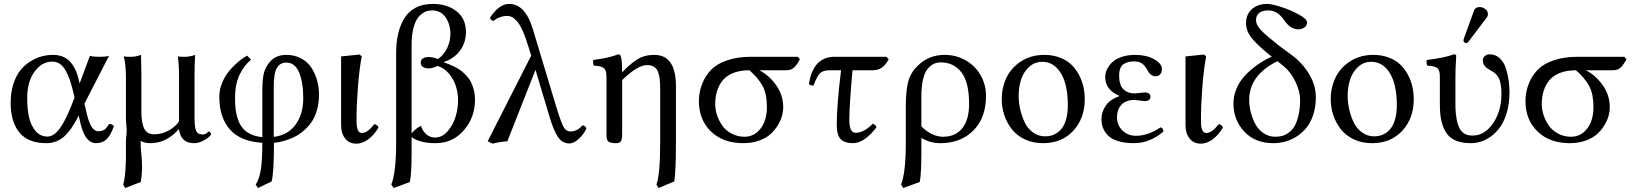

<svg xmlns="http://www.w3.org/2000/svg" viewBox="-20 -718 8307 976"><path d="M118.2 -219.2Q118.2 -162.6 128.2 -120.1Q138.2 -77.6 161.9 -50.8Q185.5 -23.9 221.2 -23.9Q253.9 -23.9 283.4 -64.5Q313 -105 342.8 -181.2L358.9 -222.2L354 -243.2Q344.7 -282.7 335.7 -309.6Q326.7 -336.4 313.7 -359.4Q300.8 -382.3 283.9 -393.6Q267.1 -404.8 245.1 -404.8Q192.9 -404.8 155.5 -353.8Q118.2 -302.7 118.2 -219.2ZM34.2 -195.8Q34.2 -248.5 48.1 -291.5Q62 -334.5 84 -361.3Q106 -388.2 135 -406.2Q164.1 -424.3 192.6 -431.6Q221.2 -439 250 -439Q281.7 -439 305.7 -427.2Q329.6 -415.5 345 -394Q360.4 -372.6 369.4 -348.9Q378.4 -325.2 384.8 -293.9L437 -434.1Q454.6 -429.2 484.9 -429.2Q518.1 -429.2 534.2 -434.1L409.2 -190.9L422.9 -132.8Q443.4 -50.8 479 -50.8Q498 -50.8 509.8 -58.3Q521.5 -65.9 534.2 -87.9Q549.8 -87.9 559.1 -77.1Q542.5 -29.8 521.7 -10Q501 9.8 467.8 9.8Q413.1 9.8 389.2 -90.8L379.9 -129.9Q342.3 -55.2 304.4 -22.7Q266.6 9.8 215.8 9.8Q123 9.8 78.6 -44.4Q34.2 -98.6 34.2 -195.8Z M890.1 -60.1H887.7Q830.1 3.9 760.7 8.8Q755.9 9.8 745.1 9.8Q715.8 9.8 694.8 -2Q694.8 22.9 695.8 36.1Q702.1 89.8 702.1 136.2Q702.1 168 695.8 207Q682.6 211.9 656.2 222.4Q629.9 232.9 616.7 237.8L606 220.2Q611.8 203.1 614.7 176.8Q618.7 148.9 620.1 91.8V6.8Q620.1 -16.1 623 -34.2Q623 -38.6 623.5 -46.9Q624 -55.2 624 -59.1Q624 -63.5 622.1 -82.3Q620.1 -101.1 620.1 -111.8V-127V-321.8Q620.1 -394 608.9 -431.2Q620.6 -429.2 644 -429.2Q671.4 -429.2 696.8 -439Q698.7 -375 698.7 -342.8V-148.9Q698.7 -94.2 712.9 -64.7Q727.1 -35.2 764.2 -35.2Q802.7 -35.2 837.6 -54.7Q872.6 -74.2 890.1 -101.1V-321.8Q890.1 -396.5 883.8 -431.2Q895.5 -429.2 918.9 -429.2Q946.3 -429.2 971.7 -439Q968.8 -375 968.8 -342.8V-121.1Q968.8 -83.5 973.6 -62.5Q978.5 -41.5 996.1 -36.1Q1003.9 -34.2 1008.8 -34.2Q1019 -34.2 1026.1 -38.1Q1033.2 -42 1036.6 -45.9Q1040 -49.8 1042 -49.8Q1044.9 -49.8 1048.8 -44.9Q1052.7 -40 1052.7 -35.2Q1052.7 -31.7 1041.7 -21.5Q1030.8 -11.2 1009.3 -0.7Q987.8 9.8 965.8 9.8Q899.4 9.8 890.1 -60.1Z M1521.5 -217.8Q1521.5 -300.3 1500.2 -350.1Q1479 -399.9 1435.5 -399.9Q1403.8 -399.9 1387.7 -373.3Q1371.6 -346.7 1371.6 -275.9V-22Q1444.8 -31.7 1483.2 -85.4Q1521.5 -139.2 1521.5 -217.8ZM1360.8 204.1 1291.5 237.8 1279.8 220.2Q1297.9 192.9 1305.7 145.5Q1313.5 98.1 1313.5 7.8Q1202.6 1.5 1148.7 -59.8Q1094.7 -121.1 1094.7 -227.1Q1094.7 -263.2 1110.1 -299.3Q1125.5 -335.4 1148.9 -362.1Q1172.4 -388.7 1195.1 -407.2Q1217.8 -425.8 1236.8 -435.1L1255.9 -414.1Q1222.7 -387.7 1198.7 -339.8Q1174.8 -292 1174.8 -217.8Q1174.8 -184.6 1178.2 -158.4Q1181.6 -132.3 1190.9 -107.2Q1200.2 -82 1215.3 -64.7Q1230.5 -47.4 1255.4 -35.6Q1280.3 -23.9 1313.5 -21V-259.8Q1313.5 -317.9 1322.5 -350.6Q1331.5 -383.3 1358.9 -411.1Q1388.2 -439 1435.5 -439Q1476.6 -439 1509.3 -421.9Q1542 -404.8 1561.5 -376Q1581.1 -347.2 1591.3 -311.5Q1601.6 -275.9 1601.6 -236.8Q1601.6 -196.8 1592.3 -162.4Q1583 -127.9 1567.9 -104Q1552.7 -80.1 1532 -60.8Q1511.2 -41.5 1490.5 -29.5Q1469.7 -17.6 1446.8 -9.3Q1423.8 -1 1406.2 2.7Q1388.7 6.3 1372.6 7.8Q1372.6 160.2 1360.8 204.1Z M1792.5 -99.1Q1792.5 -42 1819.8 -42Q1848.1 -42 1882.8 -86.9Q1899.4 -84 1903.8 -69.8Q1885.3 -36.1 1855 -12Q1824.7 12.2 1790.5 12.2Q1755.4 12.2 1734.6 -13.9Q1713.9 -40 1713.9 -81.1V-431.2L1808.6 -440.9L1818.8 -431.2Q1805.7 -361.8 1799.1 -270Q1792.5 -178.2 1792.5 -133.8Z M2072.3 -490.2V-40Q2081.1 -51.3 2095 -62.5Q2108.9 -73.7 2120.6 -78.1Q2127 -53.7 2145.8 -36.4Q2164.6 -19 2191.4 -19Q2228.5 -19 2256.3 -51.8Q2284.2 -84.5 2296.4 -126.5Q2308.6 -168.5 2308.6 -208Q2308.6 -243.2 2298.1 -277.8Q2287.6 -312.5 2262.9 -342.8Q2238.3 -373 2203.6 -382.8Q2177.7 -370.1 2160.6 -370.1Q2142.1 -370.1 2130.4 -377.4Q2118.7 -384.8 2118.7 -398.9Q2118.7 -428.2 2161.6 -428.2Q2178.2 -428.2 2206.5 -418Q2236.3 -438.5 2252.9 -473.1Q2269.5 -507.8 2269.5 -545.9Q2269.5 -593.8 2245.4 -629.4Q2221.2 -665 2176.3 -665Q2162.6 -665 2150.1 -661.6Q2137.7 -658.2 2123 -646.7Q2108.4 -635.3 2097.7 -617.2Q2086.9 -599.1 2079.6 -566.2Q2072.3 -533.2 2072.3 -490.2ZM1981.4 237.8 1969.2 220.2Q1993.7 156.7 1993.7 9.8V-449.2Q1993.7 -500.5 2003.2 -543.2Q2012.7 -585.9 2033.4 -621.8Q2054.2 -657.7 2091.6 -678Q2128.9 -698.2 2180.2 -698.2Q2252.4 -698.2 2300.5 -660.9Q2348.6 -623.5 2348.6 -555.2Q2348.6 -501.5 2318.4 -460.7Q2288.1 -419.9 2236.3 -402.8V-400.9Q2251.5 -395.5 2260.3 -392.3Q2269 -389.2 2287.8 -380.1Q2306.6 -371.1 2318.8 -362.3Q2331.1 -353.5 2346.7 -337.9Q2362.3 -322.3 2371.8 -305.2Q2381.3 -288.1 2387.9 -263.7Q2394.5 -239.3 2394.5 -210.9Q2394.5 -120.6 2337.6 -55.4Q2280.8 9.8 2195.3 9.8Q2113.8 9.8 2072.3 -21V61Q2072.3 162.1 2063.5 207Z M2960.9 -64.9Q2947.3 -34.7 2921.6 -11.7Q2896 11.2 2875 11.2Q2839.4 11.2 2817.1 -20.5Q2794.9 -52.2 2772.9 -126L2702.1 -362.8L2559.1 0Q2521 2.9 2483.9 12.2L2459 0L2680.2 -435.1L2667 -478Q2652.3 -527.3 2637.2 -560.8Q2622.1 -594.2 2607.9 -609.9Q2593.8 -625.5 2582.5 -631.3Q2571.3 -637.2 2559.1 -637.2Q2521.5 -637.2 2487.8 -611.8Q2482.9 -613.3 2480.5 -614.3Q2478 -615.2 2475.1 -618.9Q2472.2 -622.6 2471.2 -628.9Q2518.1 -698.2 2567.9 -698.2Q2650.4 -698.2 2689 -568.8L2795.9 -213.9Q2826.7 -109.9 2841.1 -79.8Q2855.5 -49.8 2878.9 -49.8Q2915.5 -49.8 2940.9 -81.1Q2956.5 -78.1 2960.9 -64.9Z M3063 -28.8V-316.9Q3063 -339.4 3060.8 -351.3Q3058.6 -363.3 3050.3 -370.6Q3042 -377.9 3031.2 -380.4Q3020.5 -382.8 2997.6 -384.8Q2996.1 -389.6 2995.1 -398.9Q2994.1 -408.2 2995.6 -413.1Q3076.7 -423.3 3122.6 -441.9Q3131.8 -441.9 3134.8 -434.1Q3142.6 -415.5 3142.6 -350.1Q3184.1 -394.5 3220.2 -416.7Q3256.3 -439 3305.7 -439Q3416 -439 3416 -280.8V5.9Q3416 150.4 3407.7 204.1L3327.6 237.8L3316.9 220.2Q3335.9 170.9 3335.9 5.9V-269Q3335.9 -297.4 3333.7 -315.7Q3331.5 -334 3325.2 -351.8Q3318.8 -369.6 3304.7 -378.4Q3290.5 -387.2 3268.6 -387.2Q3221.2 -387.2 3142.6 -311V-33.2Q3142.6 -9.3 3136.2 0.2Q3129.9 9.8 3113.8 9.8Q3082 9.8 3072.5 1.5Q3063 -6.8 3063 -28.8Z M3764.6 -22.9Q3814 -22.9 3846.2 -64.2Q3878.4 -105.5 3878.4 -174.8Q3878.4 -239.3 3857.2 -279.8Q3835.9 -320.3 3789.6 -360.8Q3742.7 -360.8 3708.3 -347.4Q3673.8 -334 3654.1 -309.8Q3634.3 -285.6 3625 -255.4Q3615.7 -225.1 3615.7 -188Q3615.7 -161.1 3624.8 -133.3Q3633.8 -105.5 3651.1 -80.3Q3668.5 -55.2 3698.2 -39.1Q3728 -22.9 3764.6 -22.9ZM3975.6 -360.8H3839.8Q3889.6 -335.4 3925.5 -284.9Q3961.4 -234.4 3961.4 -171.9Q3961.4 -152.8 3955.8 -130.9Q3950.2 -108.9 3935.3 -83.5Q3920.4 -58.1 3898.4 -37.6Q3876.5 -17.1 3839.8 -3.7Q3803.2 9.8 3757.8 9.8Q3655.8 9.8 3594.2 -49.6Q3532.7 -108.9 3532.7 -204.1Q3532.7 -250 3549.6 -292.5Q3566.4 -335 3597.7 -366.2Q3625.5 -394 3677.2 -411.6Q3729 -429.2 3794.4 -429.2H4035.6L4046.4 -417Q4030.8 -387.7 4016.1 -374.3Q4001.5 -360.8 3975.6 -360.8Z M4255.4 -360.8H4199.2Q4163.6 -360.8 4148.4 -345.9Q4133.3 -331.1 4115.2 -283.2Q4097.7 -283.2 4092.3 -291Q4094.7 -309.1 4099.1 -325.9Q4103.5 -342.8 4113.3 -362.3Q4123 -381.8 4136.5 -396Q4149.9 -410.2 4171.4 -419.7Q4192.9 -429.2 4219.2 -429.2H4486.3L4497.6 -417Q4482.9 -389.2 4463.9 -375Q4444.8 -360.8 4415.5 -360.8H4313.5Q4297.4 -179.7 4297.4 -107.9Q4297.4 -43 4329.6 -43Q4371.6 -43 4416.5 -88.9Q4431.6 -84 4435.5 -70.8Q4373 9.8 4316.4 9.8Q4272.9 9.8 4253.2 -11Q4233.4 -31.7 4233.4 -85Q4233.4 -181.2 4255.4 -360.8Z M4906.2 -189Q4906.2 -300.8 4866.9 -350.8Q4827.6 -400.9 4762.2 -400.9Q4743.7 -400.9 4728.3 -394Q4712.9 -387.2 4697.3 -369.9Q4681.6 -352.5 4672.6 -316.2Q4663.6 -279.8 4663.6 -228V-75.2Q4717.8 -22.9 4774.4 -22.9Q4836.9 -22.9 4871.6 -66.2Q4906.2 -109.4 4906.2 -189ZM4655.3 207 4571.3 237.8 4560.5 220.2Q4584.5 158.2 4584.5 9.8V-184.1Q4584.5 -223.6 4588.4 -255.4Q4592.3 -287.1 4597.4 -305.9Q4602.5 -324.7 4612.1 -341.3Q4621.6 -357.9 4627.7 -365Q4633.8 -372.1 4644.5 -382.8Q4699.2 -439 4782.2 -439Q4840.8 -439 4889.4 -410.9Q4938 -382.8 4965.1 -335Q4992.2 -287.1 4992.2 -231Q4992.2 -118.7 4927.7 -54.4Q4863.3 9.8 4760.3 9.8Q4707.5 9.8 4663.6 -17.1V61Q4663.6 164.6 4655.3 207Z M5072.3 -213.9Q5072.3 -273.9 5096.9 -324.5Q5121.6 -375 5171.9 -407Q5222.2 -439 5289.1 -439Q5332 -439 5367.2 -425.5Q5402.3 -412.1 5425.5 -389.9Q5448.7 -367.7 5464.6 -337.9Q5480.5 -308.1 5487.3 -276.9Q5494.1 -245.6 5494.1 -212.9Q5494.1 -116.7 5436 -53.5Q5377.9 9.8 5282.2 9.8Q5231 9.8 5189.9 -9.5Q5148.9 -28.8 5123.8 -60.8Q5098.6 -92.8 5085.4 -132.1Q5072.3 -171.4 5072.3 -213.9ZM5278.3 -403.8Q5238.8 -403.8 5210.7 -377.4Q5182.6 -351.1 5170.4 -313.2Q5158.2 -275.4 5158.2 -231Q5158.2 -198.2 5165.5 -164.6Q5172.9 -130.9 5187.7 -98.4Q5202.6 -65.9 5230.2 -45.4Q5257.8 -24.9 5293.5 -24.9Q5309.6 -24.9 5324.7 -29.1Q5339.8 -33.2 5355.5 -44.2Q5371.1 -55.2 5382.3 -72.3Q5393.6 -89.4 5400.9 -117.7Q5408.2 -146 5408.2 -182.1Q5408.2 -288.1 5372.8 -345.9Q5337.4 -403.8 5278.3 -403.8Z M5579.1 -112.8Q5579.1 -147.5 5600.1 -179.7Q5621.1 -211.9 5669.9 -229V-231Q5598.1 -260.7 5598.1 -327.1Q5598.1 -340.3 5602.5 -354.2Q5606.9 -368.2 5618.2 -383.8Q5629.4 -399.4 5646 -411.4Q5662.6 -423.3 5689.9 -431.2Q5717.3 -439 5751 -439Q5807.1 -439 5846.7 -417Q5886.2 -395 5886.2 -367.2Q5886.2 -347.7 5876.2 -338.9Q5866.2 -330.1 5854 -330.1Q5828.6 -330.1 5812 -362.8Q5800.8 -383.3 5786.1 -394.5Q5771.5 -405.8 5745.1 -405.8Q5731 -405.8 5720 -403.6Q5709 -401.4 5696 -394.8Q5683.1 -388.2 5676 -372.8Q5668.9 -357.4 5668.9 -334Q5668.9 -285.6 5690.7 -264.4Q5712.4 -243.2 5748 -243.2L5772.5 -245.6Q5796.4 -248 5799.3 -248Q5813 -248 5820.6 -242.2Q5828.1 -236.3 5828.1 -227.1Q5828.1 -204.1 5798.3 -204.1Q5794.4 -204.1 5772.9 -207Q5751.5 -210 5747.1 -210Q5705.1 -210 5681.6 -186.5Q5658.2 -163.1 5658.2 -121.1Q5658.2 -81.1 5686 -54.4Q5713.9 -27.8 5755.4 -27.8Q5816.9 -27.8 5879.4 -70.8Q5894 -65.9 5894 -49.8Q5866.2 -23.9 5827.1 -7.1Q5788.1 9.8 5744.1 9.8Q5696.8 9.8 5663.1 -1Q5629.4 -11.7 5611.8 -30Q5594.2 -48.3 5586.7 -68.6Q5579.1 -88.9 5579.1 -112.8Z M6085 -99.1Q6085 -42 6112.3 -42Q6140.6 -42 6175.3 -86.9Q6191.9 -84 6196.3 -69.8Q6177.7 -36.1 6147.5 -12Q6117.2 12.2 6083 12.2Q6047.9 12.2 6027.1 -13.9Q6006.3 -40 6006.3 -81.1V-431.2L6101.1 -440.9L6111.3 -431.2Q6098.1 -361.8 6091.6 -270Q6085 -178.2 6085 -133.8Z M6505.9 -380.9 6474.1 -407.2Q6330.1 -335.9 6330.1 -210.9Q6330.1 -179.2 6338.1 -147.2Q6346.2 -115.2 6361.6 -86.9Q6377 -58.6 6403.3 -40.8Q6429.7 -22.9 6462.9 -22.9Q6480.5 -22.9 6495.8 -26.6Q6511.2 -30.3 6529.1 -42.5Q6546.9 -54.7 6559.3 -74.7Q6571.8 -94.7 6580.3 -129.9Q6588.9 -165 6588.9 -211.9Q6588.9 -252.4 6565.7 -301.5Q6542.5 -350.6 6505.9 -380.9ZM6444.8 -430.2 6429.7 -441.9Q6365.7 -494.1 6339.8 -528.3Q6314 -562.5 6314 -600.1Q6314 -645.5 6344.2 -671.9Q6374.5 -698.2 6420.9 -698.2Q6444.8 -698.2 6493.4 -682.4Q6542 -666.5 6583 -643.8Q6624 -621.1 6624 -605Q6624 -585.9 6609.6 -577.4Q6595.2 -568.8 6580.1 -568.8Q6540.5 -568.8 6509.8 -612.8Q6474.6 -665 6428.7 -665Q6364.7 -665 6364.7 -613.8Q6364.7 -609.9 6366.7 -602.1Q6371.6 -583 6395.8 -558.8Q6419.9 -534.7 6472.7 -493.2Q6475.1 -491.2 6479.7 -487.5Q6484.4 -483.9 6486.8 -481.9L6543.9 -439.9Q6598.1 -400.9 6633.5 -343.3Q6668.9 -285.6 6668.9 -224.1Q6668.9 -176.8 6656.5 -137.5Q6644 -98.1 6623 -71.3Q6602.1 -44.4 6574 -25.9Q6545.9 -7.3 6515.1 1.2Q6484.4 9.8 6451.7 9.8Q6360.8 9.8 6305.4 -48.8Q6250 -107.4 6250 -192.9Q6250 -226.6 6262.2 -258.8Q6274.4 -291 6293.9 -316.2Q6313.5 -341.3 6339.8 -363.8Q6366.2 -386.2 6391.8 -402.1Q6417.5 -418 6444.8 -430.2Z M6744.6 -213.9Q6744.6 -273.9 6769.3 -324.5Q6793.9 -375 6844.2 -407Q6894.5 -439 6961.4 -439Q7004.4 -439 7039.6 -425.5Q7074.7 -412.1 7097.9 -389.9Q7121.1 -367.7 7137 -337.9Q7152.8 -308.1 7159.7 -276.9Q7166.5 -245.6 7166.5 -212.9Q7166.5 -116.7 7108.4 -53.5Q7050.3 9.8 6954.6 9.8Q6903.3 9.8 6862.3 -9.5Q6821.3 -28.8 6796.1 -60.8Q6771 -92.8 6757.8 -132.1Q6744.6 -171.4 6744.6 -213.9ZM6950.7 -403.8Q6911.1 -403.8 6883.1 -377.4Q6855 -351.1 6842.8 -313.2Q6830.6 -275.4 6830.6 -231Q6830.6 -198.2 6837.9 -164.6Q6845.2 -130.9 6860.1 -98.4Q6875 -65.9 6902.6 -45.4Q6930.2 -24.9 6965.8 -24.9Q6981.9 -24.9 6997.1 -29.1Q7012.2 -33.2 7027.8 -44.2Q7043.5 -55.2 7054.7 -72.3Q7065.9 -89.4 7073.2 -117.7Q7080.6 -146 7080.6 -182.1Q7080.6 -288.1 7045.2 -345.9Q7009.8 -403.8 6950.7 -403.8Z M7653.3 -249Q7653.3 -189.9 7638.4 -141.6Q7623.5 -93.3 7598.4 -62.3Q7573.2 -31.2 7541.7 -13.2Q7510.3 4.9 7475.6 8.8Q7469.7 9.8 7456.5 9.8Q7410.2 9.8 7378.4 -4.2Q7346.7 -18.1 7329.8 -45.9Q7313 -73.7 7306.2 -107.2Q7299.3 -140.6 7299.3 -187V-293V-316.9Q7299.3 -338.4 7298.3 -345.2Q7295.4 -363.3 7287.6 -371.1Q7276.9 -381.8 7234.4 -384.8Q7232.9 -389.6 7231.9 -398.9Q7231 -408.2 7232.4 -413.1Q7319.3 -423.8 7362.3 -439Q7363.3 -439.5 7366 -440.4Q7368.7 -441.4 7369.6 -441.9Q7382.3 -441.9 7382.3 -435.1Q7381.3 -425.3 7381.3 -409.2Q7378.4 -375 7378.4 -320.8V-296.9V-203.1V-171.9Q7380.9 -101.6 7399.7 -65.2Q7418.5 -28.8 7465.3 -28.8Q7473.6 -28.8 7487.3 -30.8Q7527.8 -39.6 7557.4 -75.2Q7586.9 -110.8 7599.6 -152.8Q7612.3 -194.8 7612.3 -236.8Q7612.3 -257.3 7610.8 -272Q7609.4 -286.6 7605 -304Q7600.6 -321.3 7590.3 -334.2Q7580.1 -347.2 7564.5 -356Q7558.6 -360.4 7551.8 -363.8Q7542 -369.1 7533.7 -376Q7517.6 -390.6 7517.6 -412.1Q7517.6 -424.8 7528.1 -433.3Q7538.6 -441.9 7551.8 -441.9Q7582.5 -441.9 7604.2 -421.4Q7626 -400.9 7635.7 -368.2Q7645.5 -335.4 7649.4 -306.6Q7653.3 -277.8 7653.3 -249ZM7501.5 -682.1Q7517.1 -682.1 7530.3 -671.9Q7543.5 -661.6 7543.5 -647Q7543.5 -636.2 7537.6 -628.9L7445.3 -506.8Q7439.5 -499 7433.6 -499Q7427.7 -499 7423.6 -502.9Q7419.4 -506.8 7419.4 -512.2Q7419.4 -516.1 7421.4 -522L7470.7 -658.2Q7471.2 -659.2 7472.2 -661.6Q7473.1 -664.1 7473.6 -665Q7479.5 -682.1 7501.5 -682.1Z M7966.3 -22.9Q8015.6 -22.9 8047.9 -64.2Q8080.1 -105.5 8080.1 -174.8Q8080.1 -239.3 8058.8 -279.8Q8037.6 -320.3 7991.2 -360.8Q7944.3 -360.8 7909.9 -347.4Q7875.5 -334 7855.7 -309.8Q7835.9 -285.6 7826.7 -255.4Q7817.4 -225.1 7817.4 -188Q7817.4 -161.1 7826.4 -133.3Q7835.4 -105.5 7852.8 -80.3Q7870.1 -55.2 7899.9 -39.1Q7929.7 -22.9 7966.3 -22.9ZM8177.2 -360.8H8041.5Q8091.3 -335.4 8127.2 -284.9Q8163.1 -234.4 8163.1 -171.9Q8163.1 -152.8 8157.5 -130.9Q8151.9 -108.9 8137 -83.5Q8122.1 -58.1 8100.1 -37.6Q8078.1 -17.1 8041.5 -3.7Q8004.9 9.8 7959.5 9.8Q7857.4 9.8 7795.9 -49.6Q7734.4 -108.9 7734.4 -204.1Q7734.4 -250 7751.2 -292.5Q7768.1 -335 7799.3 -366.2Q7827.1 -394 7878.9 -411.6Q7930.7 -429.2 7996.1 -429.2H8237.3L8248 -417Q8232.4 -387.7 8217.8 -374.3Q8203.1 -360.8 8177.2 -360.8Z"/></svg>

Font: Common Serif
Style: Regular
Weight: 400
Designer: Philipp H. Poll, Khaled Hosny
Foundry: Stefan Peev, Context Ltd.
Version: Version 1.026